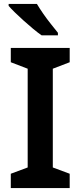

<svg xmlns="http://www.w3.org/2000/svg" viewBox="-20 -958 410 978"><path d="M335 0H35V-73L121 -105V-608L35 -641V-714H335V-641L249 -608V-105L335 -73ZM168 -938Q181 -916 200 -888.5Q219 -861 239.5 -835.5Q260 -810 275 -791V-778H192Q173 -791 149.5 -810.5Q126 -830 101.5 -852Q77 -874 56.5 -894Q36 -914 24 -928V-938Z"/></svg>

Font: Noto Sans Cham SemiBold
Style: Regular
Weight: 600
Version: Version 2.002